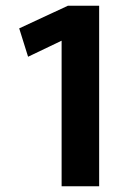

<svg xmlns="http://www.w3.org/2000/svg" viewBox="-20 -650 449 670"><path d="M217 -630H326V0H195V-508L78 -452L47 -551Z"/></svg>

Font: Ek Mukta
Style: Bold
Weight: 700
Designer: Girish Dalvi and Yashodeep Gholap
Foundry: Ek Type
Version: Version 2.538;PS 1.002;hotconv 16.6.51;makeotf.lib2.5.65220;